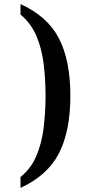

<svg xmlns="http://www.w3.org/2000/svg" viewBox="-20 -784 419 936"><path d="M80 132V79Q131 38 157.5 -24.5Q184 -87 193 -162.5Q202 -238 202 -317Q202 -397 193 -471.5Q184 -546 157.5 -608.5Q131 -671 80 -713V-764Q211 -705 267 -597.5Q323 -490 323 -317Q323 -144 267 -36Q211 72 80 132Z"/></svg>

Font: Noto Serif Devanagari ExtraCondensed SemiBold
Style: Regular
Weight: 600
Width: 2
Designer: Universal Thirst, Indian Type Foundry and the Monotype Design Team
Foundry: Monotype Imaging Inc.
Version: Version 2.004; ttfautohint (v1.8.4.7-5d5b)